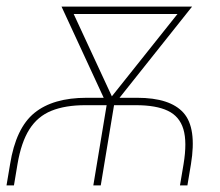

<svg xmlns="http://www.w3.org/2000/svg" viewBox="-29 -561 667 581"><path d="M-9.3 0 1.5 -64Q19 -173.8 75.4 -219.5Q131.8 -265.1 232.9 -265.1H386.2Q485.8 -265.1 526.4 -219.5Q566.9 -173.8 548.8 -64L538.1 0H515.6L526.4 -64Q537.6 -131.3 525.9 -170.2Q514.2 -209 478.8 -225.8Q443.4 -242.7 382.3 -242.7H229Q168.5 -242.7 126.7 -225.8Q85 -209 60.1 -169.9Q35.2 -130.9 23.9 -64L13.2 0ZM253.4 0 297.4 -265.1H319.8L275.9 0ZM297.4 -237.8 157.2 -541H183.6L317.4 -252.4L302.2 -237.8ZM306.2 -237.8 295.9 -252.4 525.9 -541H552.2L311 -237.8ZM172.9 -518.6 176.8 -541H529.8L525.9 -518.6Z"/></svg>

Font: Inter 17pt Thin
Style: Italic
Weight: 250
Italic angle: -9.3988°
Version: Version 4.001;git-66647c0bb